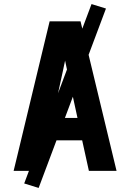

<svg xmlns="http://www.w3.org/2000/svg" viewBox="-20 -840 640 944"><path d="M47 0 64 -70 165 -490 224 -735H376L553 0H417L384 -150H216L183 0ZM239 -260H361L311 -490Q308 -503 305.5 -516Q303 -529 300 -542Q297 -529 294.5 -516Q292 -503 289 -490ZM170 84 99 62 430 -820 501 -798Z"/></svg>

Font: Iosevka SS04 XBd Ex
Style: Regular
Weight: 800
Width: 7
Monospace: yes
Designer: Belleve Invis
Foundry: Belleve Invis
Version: Version 19.0.0; ttfautohint (v1.8.4)